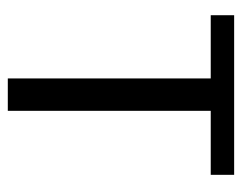

<svg xmlns="http://www.w3.org/2000/svg" viewBox="-84 -536 620 492"><g transform="rotate(90 226.0 -290.0)"><path d="M19 -520H181V0H264V-520H428V-580H19Z"/></g></svg>

Font: Charger Sport
Style: DfBdNrw
Weight: 400
Designer: Jasper
Foundry: Cannot Into Space Fonts
Version: Version 1.1